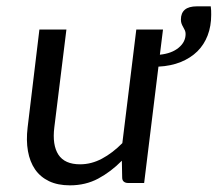

<svg xmlns="http://www.w3.org/2000/svg" viewBox="-20 -569 677 597"><path d="M186.5 -477.1 148.9 -172.9Q142.1 -118.2 161.6 -88.1Q181.2 -58.1 229 -58.1Q264.2 -58.1 297.1 -75.7Q330.1 -93.3 360.4 -124L403.8 -477.1H486.8L477.1 -398.9Q514.2 -402.8 535.6 -420.7Q557.1 -438.5 557.1 -463.4Q557.1 -469.7 554.9 -474.6Q552.7 -479.5 549.8 -484.4Q546.9 -489.3 544.7 -494.9Q542.5 -500.5 542.5 -508.3Q542.5 -528.3 554.7 -538.8Q566.9 -549.3 592.3 -549.3H635.3Q636.2 -544.4 636.5 -536.4Q636.7 -528.3 636.7 -522.9Q636.7 -487.8 625.7 -459Q614.7 -430.2 593.8 -409.4Q572.8 -388.7 542.2 -376.2Q511.7 -363.8 472.7 -361.8L428.2 0H378.4Q370.1 0 365 -4.2Q359.9 -8.3 359.9 -17.1L358.9 -69.3Q324.7 -34.7 285.4 -13.7Q246.1 7.3 197.3 7.3Q159.7 7.3 132.6 -5.6Q105.5 -18.6 89.1 -42.2Q72.8 -65.9 66.9 -99.1Q61 -132.3 65.9 -172.9L102.5 -477.1Z"/></svg>

Font: Carlito
Style: Italic
Weight: 400
Italic angle: -7°
Designer: Lukasz Dziedzic
Foundry: tyPoland Lukasz Dziedzic
Version: Version 1.104